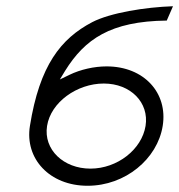

<svg xmlns="http://www.w3.org/2000/svg" viewBox="-20 -595 575 616"><path d="M76 -191C59 -86 139 1 261 1C382 1 485 -85 502 -191C519 -296 443 -382 322 -382C282 -382 238 -372 203 -355L172 -340L189 -368C252 -469 334 -527 515 -529L535 -575C446 -572 334 -554 276 -524C175 -471 107 -385 76 -191ZM131 -191C143 -267 227 -327 313 -327C399 -327 459 -266 447 -191C435 -116 357 -54 270 -54C184 -54 119 -115 131 -191Z"/></svg>

Font: Charger Sport
Style: ExLitExtObl
Weight: 200
Designer: Jasper
Foundry: Cannot Into Space Fonts
Version: Version 1.1